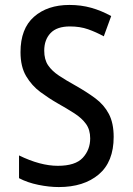

<svg xmlns="http://www.w3.org/2000/svg" viewBox="-20 -747 540 777"><path d="M218 10Q179 10 135 1Q91 -8 57 -26V-118Q143 -76 214 -76Q285 -76 315 -108.5Q345 -141 345 -187Q345 -222 328 -245.5Q311 -269 281.5 -288Q252 -307 213 -329Q178 -349 143.5 -374.5Q109 -400 86 -438.5Q63 -477 63 -536Q63 -631 117.5 -679Q172 -727 261 -727Q308 -727 349 -715.5Q390 -704 430 -682L400 -600Q369 -617 336.5 -628.5Q304 -640 263 -640Q210 -640 184.5 -613Q159 -586 159 -542Q159 -506 174.5 -483Q190 -460 218.5 -441Q247 -422 285 -401Q331 -375 366 -349Q401 -323 420.5 -286Q440 -249 440 -193Q440 -92 379.5 -41Q319 10 218 10Z"/></svg>

Font: Noto Sans Mono ExtraCondensed Medium
Style: Regular
Weight: 500
Width: 2
Designer: Monotype Design Team
Foundry: Monotype Imaging Inc.
Version: Version 2.014